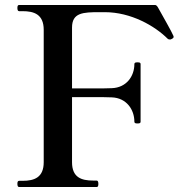

<svg xmlns="http://www.w3.org/2000/svg" viewBox="-20 -753 748 773"><path d="M677 -611C672 -624 636 -687 616 -723C612 -730 608 -733 604 -733H57C52 -733 50 -729 50 -721C50 -713 52 -708 57 -708H71C116 -708 156 -696 156 -633V-100C156 -39 119 -25 71 -25H57C52 -25 50 -21 50 -13C50 -5 52 0 57 0H369C375 0 376 -6 376 -13C376 -21 374 -26 369 -26H355C307 -26 270 -39 270 -100V-362H354C383 -362 411 -362 430 -361C489 -359 521 -312 521 -263C521 -257 526 -256 533 -256C542 -256 546 -257 546 -263V-495C546 -501 542 -502 533 -502C526 -502 521 -501 521 -495C521 -446 489 -400 430 -398C411 -397 383 -397 354 -397H270V-642C270 -702 314 -704 381 -704H402C507 -704 603 -649 655 -597C657 -595 660 -594 664 -594C666 -594 668 -594 671 -596C677 -599 679 -601 679 -605C679 -607 678 -609 677 -611Z"/></svg>

Font: Shippori Mincho OTF SemiBold
Style: Regular
Weight: 600
Designer: FONTDASU
Foundry: FONTDASU / Google Inc. / but / Adobe
Version: Version 3.300;hotconv 1.0.109;makeotfexe 2.5.65596